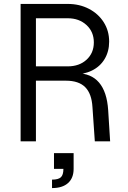

<svg xmlns="http://www.w3.org/2000/svg" viewBox="-20 -720 651 978"><path d="M85 -700H325Q385 -700 433 -675Q481 -650 508.5 -606.5Q536 -563 536 -508Q536 -458 513 -419.5Q490 -381 448 -360.5Q406 -340 350 -340L370 -347Q444 -347 484.5 -299.5Q525 -252 531 -159L541 0H463L451 -174Q447 -243 414 -276Q381 -309 316 -309H163V0H85ZM458 -504Q458 -558 420.5 -592.5Q383 -627 325 -627H163V-382H325Q384 -382 421 -416Q458 -450 458 -504ZM303 140H355Q355 187 326.5 212.5Q298 238 245 238V195Q277 195 290 183Q303 171 303 140ZM255 60H355V140H255Z"/></svg>

Font: Uncut Sans Variable
Style: Regular
Weight: 400
Designer: Kasper Nordkvist
Foundry: UNCUT.wtf
Version: Version 1.303;Glyphs 3.1.2 (3151)